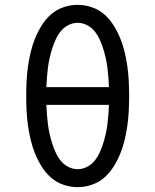

<svg xmlns="http://www.w3.org/2000/svg" viewBox="-20 -763 640 791"><path d="M300 8Q270 8 241 -2Q212 -12 189.5 -32Q167 -52 151 -78Q135 -104 124 -131.5Q113 -159 106 -188.5Q99 -218 95 -247.5Q91 -277 89.5 -307Q88 -337 88 -368Q88 -398 89.5 -428Q91 -458 95 -487.5Q99 -517 106 -546.5Q113 -576 124 -603.5Q135 -631 151 -657Q167 -683 189.5 -703Q212 -723 241 -733Q270 -743 300 -743Q330 -743 359 -733Q388 -723 410.5 -703Q433 -683 449 -657Q465 -631 476 -603.5Q487 -576 494 -546.5Q501 -517 505 -487.5Q509 -458 510.5 -428Q512 -398 512 -367Q512 -337 510.5 -307Q509 -277 505 -247.5Q501 -218 494 -188.5Q487 -159 476 -131.5Q465 -104 449 -78Q433 -52 410.5 -32Q388 -12 359 -2Q330 8 300 8ZM171 -404H429Q428 -424 426.5 -444.5Q425 -465 422.5 -484.5Q420 -504 415.5 -524Q411 -544 405 -563Q399 -582 390.5 -600.5Q382 -619 369.5 -634.5Q357 -650 338.5 -659.5Q320 -669 300 -669Q280 -669 261.5 -659.5Q243 -650 230.5 -634.5Q218 -619 209.5 -600.5Q201 -582 195 -563Q189 -544 184.5 -524Q180 -504 177.5 -484.5Q175 -465 173.5 -444.5Q172 -424 171 -404ZM300 -66Q320 -66 338.5 -75.5Q357 -85 369.5 -100.5Q382 -116 390.5 -134.5Q399 -153 405 -172Q411 -191 415.5 -211Q420 -231 422.5 -250.5Q425 -270 426.5 -290.5Q428 -311 429 -331H171Q172 -311 173.5 -290.5Q175 -270 177.5 -250.5Q180 -231 184.5 -211Q189 -191 195 -172Q201 -153 209.5 -134.5Q218 -116 230.5 -100.5Q243 -85 261.5 -75.5Q280 -66 300 -66Z"/></svg>

Font: Iosevka Extended
Style: Regular
Weight: 400
Width: 7
Monospace: yes
Designer: Belleve Invis
Foundry: Belleve Invis
Version: Version 32.5.0; ttfautohint (v1.8.4)